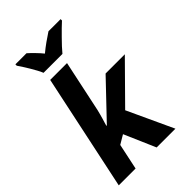

<svg xmlns="http://www.w3.org/2000/svg" viewBox="-284 -1083 1186 1186"><g transform="rotate(-45 308.5 -490.0)"><path d="M179 -760H326L254 -421Q251 -409 247 -393.5Q243 -378 238.5 -363Q234 -348 230 -335Q226 -322 224 -314H228L449 -546H617L374 -300L513 0H349L260 -205L201 -170L165 0H18ZM95 -980H192Q209 -965 231.5 -942Q254 -919 271 -898Q300 -922 327.5 -941.5Q355 -961 384 -980H490V-968Q475 -955 456 -936Q437 -917 416.5 -896.5Q396 -876 377.5 -856Q359 -836 346 -820H181Q174 -838 163 -857.5Q152 -877 140.5 -897Q129 -917 117 -935Q105 -953 95 -968Z"/></g></svg>

Font: BC Sans
Style: Bold Italic
Weight: 700
Italic angle: -12°
Designer: Monotype Design Team
Province of B.C.
Foundry: Monotype Imaging Inc.
Version: Version 2.000;GOOG;noto-source:20170915:90ef993387c0